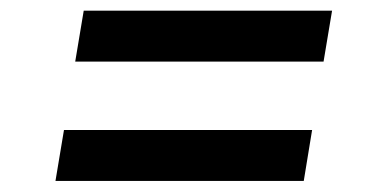

<svg xmlns="http://www.w3.org/2000/svg" viewBox="-20 -462 706 352"><path d="M117.9 -349.1H573.2L588.8 -442.5H133.5ZM81.7 -130.3H536.9L552.2 -223.7H97.3Z"/></svg>

Font: TID UI Medium
Style: Italic
Weight: 500
Italic angle: -9.39999°
Designer: The TID Project Authors
Foundry: Bakken & Bæck
Version: Version 1.001;hotconv 1.0.109;makeotfexe 2.5.65596